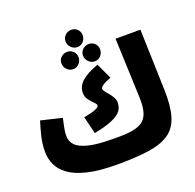

<svg xmlns="http://www.w3.org/2000/svg" viewBox="-157 -1078 1280 1262"><g transform="rotate(-20 483.5 -447.0)"><path d="M454 21Q328 21 246 1Q164 -19 118 -53Q72 -87 53 -130Q34 -173 34 -219Q34 -278 48 -332.5Q62 -387 74 -425L221 -390Q214 -359 207.5 -328Q201 -297 201 -268Q201 -232 226.5 -205Q252 -178 313 -162.5Q374 -147 480 -147Q555 -145 606 -151.5Q657 -158 687.5 -178.5Q718 -199 730.5 -240Q743 -281 740 -349L724 -760H898L911 -332Q914 -221 893.5 -151.5Q873 -82 821.5 -44.5Q770 -7 680 7Q590 21 454 21ZM384 -224 354 -345Q411 -356 437 -366.5Q463 -377 463 -389Q463 -399 447 -414Q431 -429 415.5 -450Q400 -471 400 -499Q400 -544 437.5 -578Q475 -612 554 -640L605 -531Q529 -503 529 -480Q529 -471 539 -458.5Q549 -446 561.5 -431Q574 -416 584 -398.5Q594 -381 594 -361Q594 -343 587.5 -324.5Q581 -306 560 -288Q539 -270 497 -254Q455 -238 384 -224ZM470 -794Q445 -794 427 -812.5Q409 -831 409 -856Q409 -881 427 -898Q445 -915 470 -915Q495 -915 512 -898Q529 -881 529 -856Q529 -831 512 -812.5Q495 -794 470 -794ZM395 -667Q370 -667 352 -685.5Q334 -704 334 -729Q334 -754 352 -771Q370 -788 395 -788Q420 -788 437 -771Q454 -754 454 -729Q454 -704 437 -685.5Q420 -667 395 -667ZM546 -667Q521 -667 503 -685.5Q485 -704 485 -729Q485 -754 503 -771Q521 -788 546 -788Q571 -788 588 -771Q605 -754 605 -729Q605 -704 588 -685.5Q571 -667 546 -667Z"/></g></svg>

Font: Noto Sans Arabic Blk
Style: Regular
Weight: 900
Designer: Monotype Design Team, Nadine Chahine, Nizar Qandah and Khaled Hosny
Foundry: Monotype Imaging Inc.
Version: Version 2.012; ttfautohint (v1.8.4.7-5d5b)